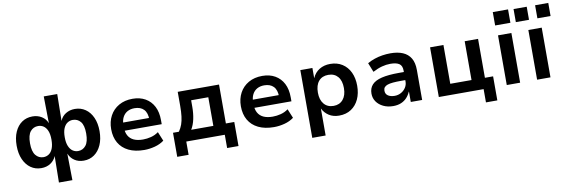

<svg xmlns="http://www.w3.org/2000/svg" viewBox="-61 -1224 5592 1895"><g transform="rotate(-10 2735.0 -276.5)"><path d="M406 180 410 -85Q393 -42 353.5 -16Q314 10 261 10Q201 10 155.5 -22Q110 -54 84 -112.5Q58 -171 58 -250Q58 -330 84 -388Q110 -446 155.5 -477Q201 -508 261 -508Q313 -508 353 -483Q393 -458 410 -414L406 -683H541L537 -414Q554 -458 594 -483Q634 -508 686 -508Q745 -508 791 -476.5Q837 -445 863 -387Q889 -329 889 -250Q889 -171 863 -112.5Q837 -54 791.5 -22Q746 10 686 10Q633 10 594 -16Q555 -42 538 -85H537L541 180ZM300 -93Q330 -93 354.5 -109.5Q379 -126 393 -161Q407 -196 407 -250Q407 -305 392.5 -339Q378 -373 354 -389Q330 -405 300 -405Q252 -405 222 -368.5Q192 -332 192 -250Q192 -168 222.5 -130.5Q253 -93 300 -93ZM647 -93Q695 -93 725 -130.5Q755 -168 755 -250Q755 -332 725 -368.5Q695 -405 647 -405Q618 -405 593.5 -389Q569 -373 554.5 -339Q540 -305 540 -250Q540 -196 554.5 -161Q569 -126 593.5 -109.5Q618 -93 647 -93Z M1293 10Q1201 10 1136.5 -21.5Q1072 -53 1038.5 -111Q1005 -169 1005 -249Q1005 -324 1036.5 -382.5Q1068 -441 1126.5 -474.5Q1185 -508 1264 -508Q1338 -508 1392 -477Q1446 -446 1475.5 -389Q1505 -332 1505 -251V-211H1110V-293H1408L1393 -275Q1393 -345 1360 -379Q1327 -413 1267 -413Q1226 -413 1195.5 -396Q1165 -379 1148 -346Q1131 -313 1131 -265V-252Q1131 -197 1150 -162.5Q1169 -128 1206 -111Q1243 -94 1298 -94Q1338 -94 1379 -104.5Q1420 -115 1454 -140L1492 -48Q1452 -18 1398.5 -4Q1345 10 1293 10Z M1600 133V-108H1659Q1681 -140 1693 -174Q1705 -208 1710.5 -253Q1716 -298 1716 -357V-498H2130V-108H2214V133H2100V0H1714V133ZM1782 -106H2004V-393H1832V-327Q1832 -263 1820 -206Q1808 -149 1782 -106Z M2593 10Q2501 10 2436.5 -21.5Q2372 -53 2338.5 -111Q2305 -169 2305 -249Q2305 -324 2336.5 -382.5Q2368 -441 2426.5 -474.5Q2485 -508 2564 -508Q2638 -508 2692 -477Q2746 -446 2775.5 -389Q2805 -332 2805 -251V-211H2410V-293H2708L2693 -275Q2693 -345 2660 -379Q2627 -413 2567 -413Q2526 -413 2495.5 -396Q2465 -379 2448 -346Q2431 -313 2431 -265V-252Q2431 -197 2450 -162.5Q2469 -128 2506 -111Q2543 -94 2598 -94Q2638 -94 2679 -104.5Q2720 -115 2754 -140L2792 -48Q2752 -18 2698.5 -4Q2645 10 2593 10Z M2945 180V-499H3066V-398H3067Q3090 -451 3136.5 -479.5Q3183 -508 3245 -508Q3314 -508 3365 -475.5Q3416 -443 3443.5 -385Q3471 -327 3471 -250Q3471 -174 3444 -115.5Q3417 -57 3366.5 -23.5Q3316 10 3245 10Q3186 10 3143 -18Q3100 -46 3079 -91V180ZM3208 -94Q3268 -94 3303 -135.5Q3338 -177 3338 -250Q3338 -324 3303.5 -364.5Q3269 -405 3208 -405Q3146 -405 3111.5 -364.5Q3077 -324 3077 -250Q3077 -177 3112 -135.5Q3147 -94 3208 -94Z M3787 10Q3732 10 3688.5 -11Q3645 -32 3620.5 -67.5Q3596 -103 3596 -148Q3596 -202 3627.5 -236.5Q3659 -271 3725.5 -287Q3792 -303 3898 -303H3966V-222H3904Q3858 -222 3824.5 -219Q3791 -216 3769.5 -208.5Q3748 -201 3737.5 -188Q3727 -175 3727 -154Q3727 -121 3752.5 -104Q3778 -87 3819 -87Q3854 -87 3883.5 -103.5Q3913 -120 3930.5 -147.5Q3948 -175 3948 -208V-317Q3948 -367 3918.5 -386.5Q3889 -406 3830 -406Q3789 -406 3745.5 -394.5Q3702 -383 3653 -357L3616 -450Q3650 -469 3687.5 -482Q3725 -495 3766.5 -501.5Q3808 -508 3849 -508Q3921 -508 3972 -486.5Q4023 -465 4050.5 -419.5Q4078 -374 4078 -301V0H3964V-103H3962Q3948 -70 3924.5 -44.5Q3901 -19 3867 -4.5Q3833 10 3787 10Z M4694 133V0H4245V-498H4379V-109H4592V-498H4726V-108H4808V133Z M4915 -599V-733H5068V-599ZM4926 0V-498H5060V0Z M5230 0V-498H5364V0ZM5338 -596V-727H5470V-596ZM5122 -596V-727H5254V-596Z"/></g></svg>

Font: Nunito Sans 8pt
Style: Bold
Weight: 700
Version: Version 3.101;gftools[0.9.27]